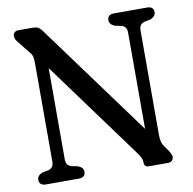

<svg xmlns="http://www.w3.org/2000/svg" viewBox="-79 -779 861 858"><g transform="rotate(-10 352.0 -350.0)"><path d="M240.6 -25.9Q240.6 -13.7 233.2 -6.9Q225.7 0 210.8 0H60.7Q45.8 0 38.4 -6.9Q30.9 -13.7 30.9 -25.9Q30.9 -45.6 54.8 -55.1L83 -60.5Q95.1 -64.2 101 -72.5Q107 -80.8 107 -96.5V-539.3Q107 -559.8 104.6 -570.7Q102.2 -581.7 94.8 -590.1L49.7 -646.5Q42.2 -655.2 38.7 -662.2Q35.2 -669.2 35.2 -677.8Q35.2 -688.2 42 -694.1Q48.8 -700 59.6 -700H123.7Q139.1 -700 148.1 -695.5Q157.1 -691.1 165.9 -678.8L556.8 -145.4L540.5 -98.4V-603.5Q540.5 -619.5 534.8 -627.3Q529 -635.2 515.7 -639.5L487.7 -644.9Q463.3 -655 463.3 -674.1Q463.3 -686.6 470.8 -693.3Q478.2 -700 493.1 -700H643.2Q658.6 -700 665.8 -693.3Q673 -686.6 673 -674.1Q673 -654.4 648.8 -644.9L620.9 -639.5Q608.4 -635.4 602.7 -627.5Q596.9 -619.7 596.9 -603.5V-128.6Q596.9 -114.1 599.3 -102.8Q601.6 -91.5 607.5 -81.9L627.6 -52.9Q634.4 -42.2 637.2 -35.8Q640 -29.4 640 -23.3Q640 -13.3 633.5 -6.7Q627 0 614.7 0H529.5Q507.6 0 507.6 -20Q507.6 -30.8 504.5 -39.1Q501.5 -47.4 487.9 -66.5L134.9 -548.8L163.4 -578.4V-96.5Q163.4 -80.6 169.4 -72.6Q175.4 -64.6 188.2 -60.5L216.2 -55.1Q240.6 -45.6 240.6 -25.9Z"/></g></svg>

Font: Fraunces 144pt S100 Black
Style: Regular
Weight: 900
Version: Version 1.000